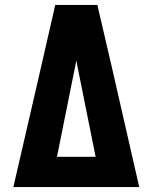

<svg xmlns="http://www.w3.org/2000/svg" viewBox="-20 -755 616 775"><path d="M34 0H542L430 -490L373 -735H203L147 -490ZM210 -122 284 -490Q286 -501 288 -511Q290 -501 292 -490L366 -122Z"/></svg>

Font: Iosevka Sparkle Heavy
Style: Regular
Weight: 900
Designer: Belleve Invis
Foundry: Belleve Invis
Version: Version 4.5.0; ttfautohint (v1.8.3)